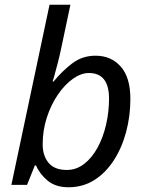

<svg xmlns="http://www.w3.org/2000/svg" viewBox="-20 -780 619 810"><path d="M269 10Q215 10 181.5 -17.5Q148 -45 132 -82H127L94 0H28L189 -760H277L239 -580Q232 -546 223.5 -513.5Q215 -481 209 -459.5Q203 -438 202 -436H206Q242 -480 284.5 -512.5Q327 -545 383 -545Q449 -545 489.5 -499Q530 -453 530 -363Q530 -290 512 -223Q494 -156 460 -103.5Q426 -51 378 -20.5Q330 10 269 10ZM262 -63Q302 -63 335 -88.5Q368 -114 391.5 -157Q415 -200 427.5 -254Q440 -308 440 -364Q440 -472 355 -472Q322 -472 287.5 -447.5Q253 -423 224 -380.5Q195 -338 177.5 -284Q160 -230 160 -171Q160 -123 185 -93Q210 -63 262 -63Z"/></svg>

Font: Noto Sans
Style: Italic
Weight: 400
Italic angle: -12°
Designer: Monotype Design Team
Foundry: Monotype Imaging Inc.
Version: Version 2.013; ttfautohint (v1.8.4.7-5d5b)